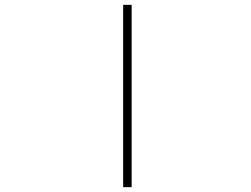

<svg xmlns="http://www.w3.org/2000/svg" viewBox="-20 -772 1040 794"><path d="M489.3 2V-752H524.4V2Z"/></svg>

Font: GenEi Gothic M ExtraLight
Style: Regular
Weight: 200
Designer: o_tamon (Modified); [Source Han Sans]
Ryoko NISHIZUKA  (kana & ideographs); Paul D. Hunt (Latin, Greek & Cyrillic); Wenl
Version: Version 1.1a;Original Version 1.004